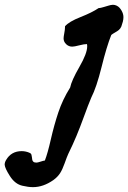

<svg xmlns="http://www.w3.org/2000/svg" viewBox="-166 -520 536 802"><path d="M305.7 -500Q313.5 -500 320.8 -496.6Q328.1 -493.2 333 -487.8Q337.9 -482.4 341.8 -475.6Q345.7 -468.8 347.7 -461.9Q349.6 -455.1 349.6 -448.2Q349.6 -439.5 347.2 -429.7Q344.7 -419.9 340.8 -409.2Q336.9 -400.4 330.6 -395Q324.2 -389.6 314.5 -384.3Q304.7 -378.9 298.8 -374Q279.3 -325.2 258.3 -240.2Q237.3 -155.3 214.8 -111.3Q202.1 -81.1 185.1 -34.2Q168 12.7 153.3 47.9Q138.7 83 119.1 123Q113.3 135.7 104 162.1Q94.7 188.5 84.5 204.1Q74.2 219.7 56.6 232.4Q14.6 261.7 -28.3 261.7Q-47.9 261.7 -72.3 255.9Q-103.5 249 -125 214.8Q-145.5 182.6 -146.5 168Q-146.5 158.2 -140.6 148.4Q-119.1 111.3 -75.2 111.3Q-66.4 111.3 -57.6 113.3Q-48.8 115.2 -41 119.1Q-36.1 121.1 -34.7 126Q-33.2 130.9 -32.7 136.7Q-32.2 142.6 -31.2 147.5Q-30.3 152.3 -26.4 155.8Q-22.5 159.2 -13.7 159.2Q-8.8 159.2 2.9 155.3Q14.6 151.4 21.5 150.4Q33.2 120.1 46.4 62Q59.6 3.9 77.6 -50.3Q95.7 -104.5 127 -154.3Q132.8 -183.6 165.5 -240.2Q198.2 -296.9 198.2 -326.2Q198.2 -327.1 198.2 -329.1Q198.2 -331.1 197.8 -332.5Q197.3 -334 197.3 -335.9Q185.5 -335.9 165 -330.6Q144.5 -325.2 135.7 -325.2Q121.1 -325.2 110.4 -335.4Q99.6 -345.7 99.6 -359.4Q99.6 -366.2 102.5 -381.3Q105.5 -396.5 105.5 -406.2Q105.5 -408.2 105.5 -410.2Q122.1 -429.7 170.4 -448.7Q218.8 -467.8 246.1 -486.3Q251 -486.3 256.8 -487.8Q262.7 -489.3 267.6 -490.7Q272.5 -492.2 277.8 -493.7Q283.2 -495.1 287.6 -496.6Q292 -498 296.9 -499Q301.8 -500 305.7 -500Z"/></svg>

Font: Essays1743
Style: Italic
Weight: 500
Italic angle: -10°
Designer: Based on the typeface in a 1743 English translation of the essays of Montaigne.  PostScript/TrueType font designed by Jo
Version: Version 002.100